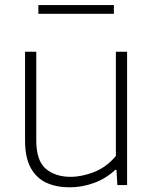

<svg xmlns="http://www.w3.org/2000/svg" viewBox="-20 -750 624 778"><path d="M261.5 9Q208.5 9 168 -9.5Q127.5 -28 104.5 -69.8Q81.5 -111.5 81.5 -180.5V-540.5H127V-181.5Q127 -99 165.5 -66.2Q204 -33.5 266 -33.5Q312 -33.5 362 -53.2Q412 -73 449.5 -118V-540.5H495V0H455.5L452 -62H447.5Q410 -27 361.8 -9Q313.5 9 261.5 9ZM135.5 -694V-729.5H441.5V-694Z"/></svg>

Font: Encode Sans SmExp XLt
Style: Regular
Weight: 200
Width: 6
Designer: Multiple Designers
Foundry: Impallari Type
Version: Version 3.002; ttfautohint (v1.8.3) -l 8 -r 50 -G 200 -x 14 